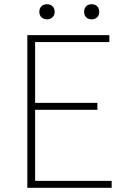

<svg xmlns="http://www.w3.org/2000/svg" viewBox="-20 -893 602 913"><path d="M204 -801C223 -801 240 -814 240 -837C240 -860 223 -873 204 -873C183 -873 167 -860 167 -837C167 -814 183 -801 204 -801ZM416 -801C436 -801 452 -814 452 -837C452 -860 436 -873 416 -873C395 -873 380 -860 380 -837C380 -814 395 -801 416 -801ZM110 0H511V-33H147V-371H443V-404H147V-693H500V-726H110Z"/></svg>

Font: SSpoqa Han Sans Neo Thin
Style: Regular
Weight: 100
Designer: [Spoqa Han Sans Neo] Dong-huui Kim  Younghwa Kang  Yujin Lee  [Noto Sans] Ryoko NISHIZUKA  (kana & ideographs); Paul D. 
Foundry: Spoqa (http://www.spoqa-han-sans.com)
Version: Version 1.000